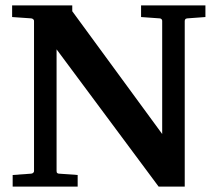

<svg xmlns="http://www.w3.org/2000/svg" viewBox="-20 -691 810 711"><path d="M673.8 -623Q668 -622.6 666 -619.4Q664.1 -616.2 664.1 -613.3V0H567.4L189.5 -508.3V-57.6Q189.5 -54.7 190.2 -52.7Q190.9 -50.8 193.4 -49.3Q195.8 -47.9 199.2 -47.9L267.6 -43V0H26.9V-43L95.2 -47.9Q100.1 -48.3 102.8 -51Q105.5 -53.7 105.7 -55.2Q106 -56.6 106 -58.1V-612.8Q106 -614.3 105.7 -615.7Q105.5 -617.2 102.8 -619.9Q100.1 -622.6 95.2 -623L24.9 -627.9V-670.9H247.6V-649.4L580.6 -194.8V-613.3Q580.6 -615.2 580.1 -616.9Q579.6 -618.7 577.1 -620.8Q574.7 -623 570.8 -623L502.4 -627.9V-670.9H740.7V-627.9Z"/></svg>

Font: TAML ThiruValluvar
Style: Bold
Weight: 400
Version: Version 0.271; dev 7ad24fM